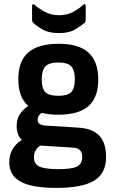

<svg xmlns="http://www.w3.org/2000/svg" viewBox="-20 -717 560 934"><path d="M264 -159Q217 -159 183 -168Q163 -155 163 -134Q163 -108 203 -106L364 -96Q433 -91 464.5 -55.5Q496 -20 496 47Q496 126 438.5 161.5Q381 197 254 197Q133 197 79 166Q25 135 25 73Q25 39 39.5 11.5Q54 -16 86 -36Q61 -61 61 -104Q61 -134 73.5 -156.5Q86 -179 117 -202Q69 -244 69 -331Q69 -419 117 -461.5Q165 -504 266 -504Q363 -504 410.5 -461Q458 -418 458 -330Q458 -243 410.5 -201Q363 -159 264 -159ZM264 -251Q309 -251 326.5 -269Q344 -287 344 -331Q344 -375 326.5 -394Q309 -413 264 -413Q219 -413 201 -394Q183 -375 183 -331Q183 -287 200.5 -269Q218 -251 264 -251ZM145 49Q145 80 170 92.5Q195 105 260 106Q330 106 355 93Q380 80 380 47Q380 24 368.5 13Q357 2 332 1L177 -9Q145 10 145 49ZM267 -556Q216 -556 184.5 -575Q153 -594 140 -608Q136 -612 136 -621V-687Q136 -694 139.5 -696Q143 -698 149 -693Q165 -678 196 -660.5Q227 -643 267 -643Q307 -643 337.5 -660Q368 -677 384 -693Q390 -699 393.5 -696.5Q397 -694 397 -687V-621Q397 -611 392 -606Q378 -594 347.5 -575Q317 -556 267 -556Z"/></svg>

Font: Sofia Sans
Style: Bold
Weight: 700
Designer: Botio Nikoltchev, Ani Petrova
Foundry: lettersoup
Version: Version 4.100; ttfautohint (v1.8.4.7-5d5b)